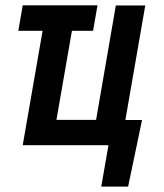

<svg xmlns="http://www.w3.org/2000/svg" viewBox="-20 -549 619 726"><path d="M348.6 -528.8 332 -432.6H49.3L65.9 -528.8ZM65.9 0 157.7 -528.3H268.6L193.4 -95.7H343.3L418 -528.3H529.3L437.5 0ZM517.1 -95.2 464.4 156.7H362.8L390.1 0H336.4L353 -95.2Z"/></svg>

Font: Roboto Condensed Medium
Style: Italic
Weight: 500
Italic angle: -12°
Designer: Christian Robertson
Foundry: Google
Version: Version 3.0; 2020